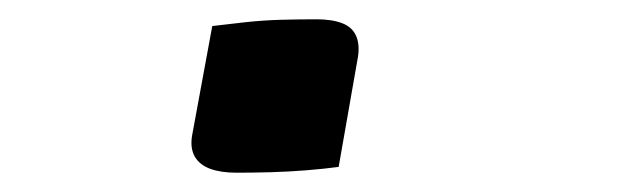

<svg xmlns="http://www.w3.org/2000/svg" viewBox="-20 -172 640 199"><path d="M331 1Q316 3 297.5 4.5Q279 6 260.5 6.5Q242 7 225 7Q209 7 198 3Q187 -1 182 -9.5Q177 -18 179 -31L200 -145Q216 -147 234.5 -149Q253 -151 271.5 -151.5Q290 -152 308 -152Q324 -152 334.5 -148Q345 -144 349 -135Q353 -126 351 -113Z"/></svg>

Font: Rec Mono Semicasual
Style: Italic
Weight: 400
Italic angle: -10°
Version: Version 1.085; ttfautohint (v1.8.4.7-5d5b)